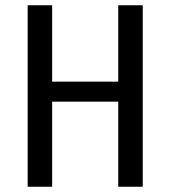

<svg xmlns="http://www.w3.org/2000/svg" viewBox="-20 -709 647 729"><path d="M429 -323H178V0H85V-689H178V-399H429V-689H522V0H429Z"/></svg>

Font: Fira Sans Condensed
Style: Regular
Weight: 400
Width: 3
Designer: bBox Type GmbH & Carrois Corporate GbR & Edenspiekermann AG
Foundry: bBox Type GmbH & Carrois Corporate GbR & Edenspiekermann AG
Version: Version 4.301